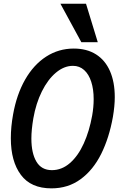

<svg xmlns="http://www.w3.org/2000/svg" viewBox="-20 -995 640 1028"><path d="M38 -255Q38 -315.5 50 -382Q69 -489 114.5 -568.8Q160 -648.5 227 -691.8Q294 -735 375 -735Q445 -735 494.2 -703.8Q543.5 -672.5 569 -614Q594.5 -555.5 594.5 -475Q594.5 -427.5 584.5 -369Q564.5 -257 521.8 -171Q479 -85 412 -35.8Q345 13.5 255.5 13.5Q145.5 13.5 91.8 -58.8Q38 -131 38 -255ZM473.5 -376.5Q481.5 -421.5 481.5 -464.5Q481.5 -517 468.5 -557.2Q455.5 -597.5 430.5 -620Q405.5 -642.5 370.5 -642.5Q323 -642.5 279.5 -606Q236 -569.5 204.2 -505.5Q172.5 -441.5 158.5 -361.5Q148 -299.5 148 -253.5Q148 -175 175 -129.5Q202 -84 258 -84Q311 -84 354.8 -122.2Q398.5 -160.5 428.5 -226.8Q458.5 -293 473.5 -376.5ZM303.5 -975H440.5L503.5 -769H415.5Z"/></svg>

Font: JuliaMono MediumItalic
Style: Regular
Weight: 500
Italic angle: -9°
Monospace: yes
Designer: cormullion
Foundry: corm
Version: Version 0.049; ttfautohint (v1.8.4)